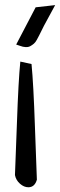

<svg xmlns="http://www.w3.org/2000/svg" viewBox="-20 -749 241 770"><path d="M61.5 -502 106.4 -492.2Q114.3 -412.1 120.1 -240.7Q126 -69.3 127.9 -28.3Q119.1 2 93.8 2Q76.2 2 60.1 -12.2Q43.9 -26.4 40 -46.9Q42 -86.9 47.9 -255.4Q53.7 -423.8 61.5 -502ZM59.6 -565.4 44.9 -570.3 123 -719.7 201.2 -728.5 156.2 -645.5Q152.3 -637.7 146.5 -626Q140.6 -614.3 136.7 -606.4Q132.8 -598.6 127.4 -588.9Q122.1 -579.1 115.7 -573.7Q109.4 -568.4 101.6 -564Q93.8 -559.6 83 -560.1Q72.3 -560.5 59.6 -565.4Z"/></svg>

Font: Neucha
Style: Regular
Weight: 400
Designer: Jovanny Lemonad
Foundry: Jovanny Lemonad
Version: Version 001.001